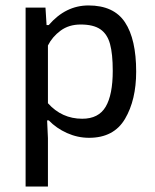

<svg xmlns="http://www.w3.org/2000/svg" viewBox="-20 -498 570 705"><path d="M74 -470H147L151 -406H159Q221 -478 305 -478Q398 -478 439 -416Q480 -354 480 -235Q480 -131 439 -61.5Q398 8 307 8Q265 8 226 -9.5Q187 -27 159 -56H153L156 9V187H74ZM394 -238Q394 -300 384 -336.5Q374 -373 348.5 -390.5Q323 -408 276 -408Q233 -408 202.5 -385.5Q172 -363 156 -331V-119Q207 -62 282 -62Q342 -62 368 -106Q394 -150 394 -238Z"/></svg>

Font: Athiti Medium
Style: Regular
Weight: 500
Designer: CadsonDemak Team
Foundry: CadsonDemak
Version: Version 1.033